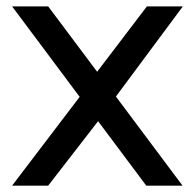

<svg xmlns="http://www.w3.org/2000/svg" viewBox="-20 -585 614 605"><path d="M556.2 -564.9 345.2 -280.8 555.2 0H440.9L289.1 -203.1L131.8 0H18.1L231 -279.8L18.1 -564.9H131.8L286.1 -358.9L442.9 -564.9Z"/></svg>

Font: Neutral Grotesk
Style: Regular
Weight: 400
Designer: Nawras Khrais
Foundry: Nawras Khrais
Version: Version 1.000;PS 001.000;hotconv 1.0.88;makeotf.lib2.5.64775